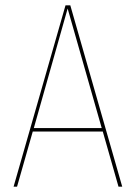

<svg xmlns="http://www.w3.org/2000/svg" viewBox="-20 -701 510 721"><path d="M366 -207H103L44 0H31L226 -681H244L439 0H425ZM362 -220 234 -669 107 -220Z"/></svg>

Font: Fira Sans Compressed Hair
Style: Regular
Weight: 100
Width: 1
Designer: bBox Type GmbH & Carrois Corporate GbR & Edenspiekermann AG
Foundry: bBox Type GmbH & Carrois Corporate GbR & Edenspiekermann AG
Version: Version 4.301